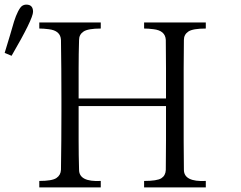

<svg xmlns="http://www.w3.org/2000/svg" viewBox="-35 -819 1055 839"><path d="M-14.6 -587.9Q-2 -628.9 8.8 -665Q18.6 -700.2 26.4 -725.1Q34.2 -750 43.9 -769Q53.7 -788.1 62 -793.5Q70.3 -798.8 80.1 -798.8Q109.4 -798.8 109.4 -767.6Q109.4 -736.3 15.6 -575.2ZM136.7 0V-28.3Q192.4 -28.3 211.4 -41Q230.5 -53.7 231.4 -77.1Q233.4 -203.1 233.4 -333V-387.7Q233.4 -516.6 231.4 -644.5Q229.5 -685.5 177.7 -691.4Q155.3 -694.3 136.7 -694.3V-720.7H405.3V-694.3Q349.6 -694.3 330.1 -681.2Q310.5 -668 310.5 -644.5Q308.6 -584 308.6 -520.5V-388.7H690.4V-519.5Q690.4 -583 689.5 -644.5Q687.5 -685.5 635.7 -691.4Q613.3 -694.3 594.7 -694.3V-720.7H864.3V-694.3Q807.6 -694.3 788.1 -681.2Q768.6 -668 768.6 -644.5Q767.6 -581.1 767.6 -517.6V-205.1Q767.6 -140.6 768.6 -77.1Q768.6 -23.4 864.3 -28.3V0H594.7V-28.3Q651.4 -28.3 669.9 -40Q688.5 -51.8 689.5 -76.2Q690.4 -139.6 690.4 -206.1V-355.5H308.6V-207Q308.6 -139.6 310.5 -77.1Q310.5 -23.4 405.3 -28.3V0Z"/></svg>

Font: GenEi Koburi Mincho v6
Style: Regular
Weight: 400
Designer: o_tamon (Modified)
Foundry: o_tamon / Adobe Systems Incorporated
Version: Version 6.1